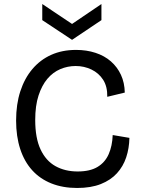

<svg xmlns="http://www.w3.org/2000/svg" viewBox="-20 -921 703 954"><path d="M363 13Q292 13 235.5 -9.5Q179 -32 140 -75Q101 -118 80.5 -180.5Q60 -243 60 -322Q60 -403 81 -467.5Q102 -532 141 -578Q180 -624 234.5 -648.5Q289 -673 358 -673Q410 -673 454.5 -658.5Q499 -644 531 -616Q563 -588 581 -549Q599 -510 600 -461L513 -440Q514 -491 492.5 -524.5Q471 -558 434.5 -575.5Q398 -593 356 -593Q316 -593 279.5 -577.5Q243 -562 215.5 -529.5Q188 -497 171.5 -446.5Q155 -396 155 -325Q155 -235 181.5 -178.5Q208 -122 255.5 -95.5Q303 -69 366 -69Q427 -69 464.5 -91.5Q502 -114 520 -155Q538 -196 540 -250L623 -236Q622 -184 607 -139Q592 -94 561 -60Q530 -26 481 -6.5Q432 13 363 13ZM190 -901 338 -802 484 -901V-821L338 -723L190 -821Z"/></svg>

Font: Bricolage Grotesque 20pt
Style: Regular
Weight: 400
Version: Version 1.001;gftools[0.9.33.dev8+g029e19f]